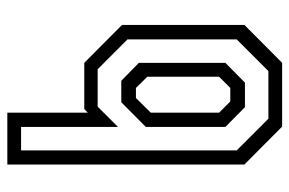

<svg xmlns="http://www.w3.org/2000/svg" viewBox="-153 -637 790 524"><g transform="rotate(-90 242.0 -375.0)"><path d="M158.5 0 55 -103V-750H196.5V-530.5L206.5 -540H332.5L436 -437V-103L332.5 0ZM180 -37.5H310L396.5 -124V-422L315 -503.5H213L157.5 -448V-712.5H93.5V-124ZM211.5 -101.5 157.5 -155V-372L225 -439H283.5L332.5 -391V-155L278.5 -101.5ZM227 -141.5H264L294.5 -172V-368L264 -399H236.5L196.5 -358.5V-172Z"/></g></svg>

Font: Tourney Condensed
Style: Regular
Weight: 400
Width: 3
Designer: Tyler Finck
Foundry: Etcetera Type Co
Version: Version 1.010; ttfautohint (v1.8.3)